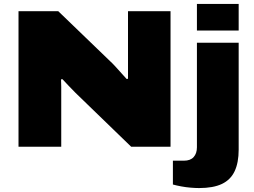

<svg xmlns="http://www.w3.org/2000/svg" viewBox="-20 -745 1289 975"><path d="M74 0V-688H276L553 -421Q560 -414 573 -399.5Q586 -385 600 -369.5Q614 -354 623 -344L630 -345Q630 -366 630 -391.5Q630 -417 630 -435V-688H846V0H646L364 -273Q345 -292 327.5 -310.5Q310 -329 297 -343L290 -342Q291 -326 291 -303.5Q291 -281 291 -264V0ZM980 -590V-725H1192V-590ZM991 210Q973 210 948.5 208Q924 206 900 201.5Q876 197 858 192V71H914Q947 71 963.5 52.5Q980 34 980 3V-528H1192V15Q1192 81 1171.5 124.5Q1151 168 1107 189Q1063 210 991 210Z"/></svg>

Font: Archivo SemiExpanded Black
Style: Regular
Weight: 900
Width: 6
Designer: Hector Gatti
Foundry: Omnibus-Type
Version: Version 2.001